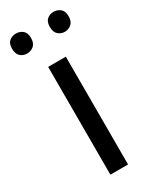

<svg xmlns="http://www.w3.org/2000/svg" viewBox="-202 -779 663 827"><g transform="rotate(-30 129.5 -365.0)"><path d="M172.9 0H85V-536.1H172.9ZM223.1 -730Q242.2 -730 256.3 -718.5Q270.5 -707 270.5 -681.2Q270.5 -655.3 256.3 -643.1Q242.2 -630.9 223.1 -630.9Q204.6 -630.9 190.9 -643.1Q177.2 -655.3 177.2 -681.2Q177.2 -707 190.9 -718.5Q204.6 -730 223.1 -730ZM36.1 -730Q55.2 -730 69.3 -718.5Q83.5 -707 83.5 -681.2Q83.5 -655.3 69.3 -643.1Q55.2 -630.9 36.1 -630.9Q16.6 -630.9 2.9 -643.1Q-10.7 -655.3 -10.7 -681.2Q-10.7 -707 2.9 -718.5Q16.6 -730 36.1 -730Z"/></g></svg>

Font: NotoSans
Style: Regular
Weight: 400
Designer: Monotype Design team
Foundry: Monotype Imaging Inc.
Version: Version 1.04; ttfautohint (v1.4.1)